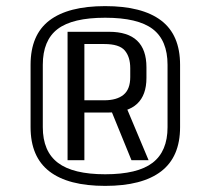

<svg xmlns="http://www.w3.org/2000/svg" viewBox="-20 -844 688 628"><path d="M324 -236Q203 -236 141.5 -283.5Q80 -331 80 -428V-632Q80 -730 141.5 -777Q203 -824 324 -824Q445 -824 507 -777Q569 -730 569 -632V-428Q569 -331 507 -283.5Q445 -236 324 -236ZM341 -489H395L466 -320H410ZM324 -274Q430 -274 479 -311.5Q528 -349 528 -428V-632Q528 -712 479.5 -749Q431 -786 324 -786Q217 -786 168.5 -749Q120 -712 120 -632V-428Q120 -349 169.5 -311.5Q219 -274 324 -274ZM201 -740H337Q398 -740 428.5 -711Q459 -682 459 -624V-589Q459 -533 428.5 -504.5Q398 -476 337 -476H253V-516H321Q362 -516 384 -534Q406 -552 406 -592V-621Q406 -658 388 -679Q370 -700 321 -700H244L256 -716V-320H201Z"/></svg>

Font: Pathway Extreme SemiCondensed Light
Style: Regular
Weight: 300
Width: 4
Version: Version 1.001;gftools[0.9.26]